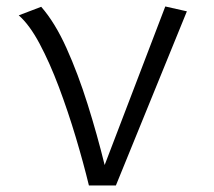

<svg xmlns="http://www.w3.org/2000/svg" viewBox="-20 -568 655 588"><path d="M252.3 0Q235.4 -69.7 211.8 -148.5Q188.2 -227.2 160.3 -301.5Q132.3 -375.9 101.3 -434.1Q70.3 -492.3 37.4 -521L106.2 -547.2Q148.7 -498.5 183.8 -420.3Q219 -342.1 248.2 -249.2Q277.4 -156.4 300.5 -62.6L486.2 -548.2L552.3 -533.3L334.9 0Z"/></svg>

Font: Fira Code Light
Style: Regular
Weight: 300
Monospace: yes
Designer: Carrois Corporate, Edenspiekermann AG, Nikita Prokopov
Foundry: Carrois Corporate, Edenspiekermann AG, Nikita Prokopov
Version: Version 6.000; ttfautohint (v1.8.2) -l 8 -r 50 -G 200 -x 14 